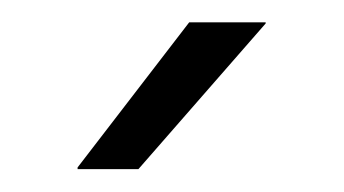

<svg xmlns="http://www.w3.org/2000/svg" viewBox="-20 -702 308 172"><path d="M149.5 -682H218V-681L104 -550.5H49.5V-552Z"/></svg>

Font: Anek Telugu Light
Style: Regular
Weight: 300
Version: Version 1.003